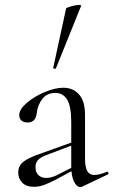

<svg xmlns="http://www.w3.org/2000/svg" viewBox="-20 -751 460 779"><path d="M306 8Q291 8 280 -15Q269 -38 269 -76V-255Q269 -321 252 -347.5Q235 -374 205 -374Q171 -374 152 -350Q133 -326 129 -292Q125 -254 92 -254Q76 -254 67 -262Q58 -270 58 -284Q58 -307 88 -333Q118 -359 160.5 -377Q203 -395 237 -395Q277 -395 301 -367.5Q325 -340 325 -285V-108Q325 -73 334 -57Q343 -41 363 -41Q383 -41 413 -54H415Q419 -54 420 -49.5Q421 -45 417 -43L314 6Q310 8 306 8ZM54 -51Q54 -78 74.5 -94.5Q95 -111 148 -129L279 -176L282 -165L166 -121Q143 -112 133.5 -101Q124 -90 124 -73Q124 -52 136 -40.5Q148 -29 167 -29Q186 -29 208 -39L293 -82L295 -70L208 -23Q177 -7 157 0Q137 7 118 7Q87 7 70.5 -9.5Q54 -26 54 -51ZM203 -472Q200 -472 197.5 -473.5Q195 -475 196 -476L248 -716Q249 -720 269 -725.5Q289 -731 301 -731Q310 -731 309 -727L207 -474Q207 -472 203 -472Z"/></svg>

Font: Cormorant
Style: Regular
Weight: 400
Designer: Christian Thalmann (Catharsis Fonts)
Foundry: Catharsis Fonts
Version: Version 4.000